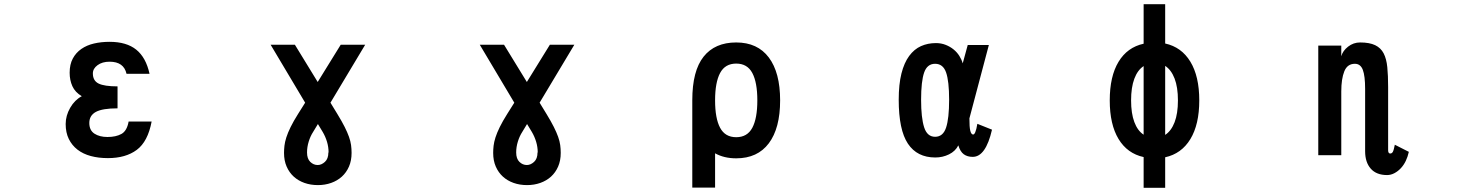

<svg xmlns="http://www.w3.org/2000/svg" viewBox="-20 -698 7040 918"><path d="M705 -117Q687 -21 634 18.5Q581 58 496 58Q451 58 414 48Q377 38 350.5 17.5Q324 -3 309 -33.5Q294 -64 294 -105Q294 -145 315.5 -182.5Q337 -220 371 -238Q339 -257 326 -286Q313 -315 313 -350Q313 -390 328 -418Q343 -446 369 -464Q395 -482 429.5 -490Q464 -498 504 -498Q585 -498 631.5 -460.5Q678 -423 695 -345H585Q572 -403 504 -403Q469 -403 446.5 -386.5Q424 -370 424 -347Q424 -312 451.5 -298.5Q479 -285 542 -285V-180Q470 -180 438.5 -163Q407 -146 407 -110Q407 -75 431.5 -59Q456 -43 494 -43Q534 -43 560.5 -57.5Q587 -72 595 -117Z M1551 31Q1551 5 1543.5 -20Q1536 -45 1523 -67L1500 -105L1477 -67Q1464 -47 1456 -21Q1448 5 1448 31Q1448 61 1463.5 76Q1479 91 1499 91Q1517 91 1533.5 76Q1550 61 1550 31ZM1726 -484 1560 -207 1593 -153Q1615 -117 1628 -91Q1641 -65 1648.5 -44Q1656 -23 1658.5 -4.5Q1661 14 1661 33Q1661 70 1648.5 98.5Q1636 127 1614.5 146.5Q1593 166 1563.5 176.5Q1534 187 1500 187Q1465 187 1435.5 176.5Q1406 166 1384.5 146.5Q1363 127 1350.5 98.5Q1338 70 1338 33Q1338 17 1340 -1Q1342 -19 1349 -41Q1356 -63 1369.5 -90.5Q1383 -118 1405 -153L1439 -207L1274 -484H1390L1499 -306L1609 -484Z M2551 31Q2551 5 2543.5 -20Q2536 -45 2523 -67L2500 -105L2477 -67Q2464 -47 2456 -21Q2448 5 2448 31Q2448 61 2463.5 76Q2479 91 2499 91Q2517 91 2533.5 76Q2550 61 2550 31ZM2726 -484 2560 -207 2593 -153Q2615 -117 2628 -91Q2641 -65 2648.5 -44Q2656 -23 2658.5 -4.5Q2661 14 2661 33Q2661 70 2648.5 98.5Q2636 127 2614.5 146.5Q2593 166 2563.5 176.5Q2534 187 2500 187Q2465 187 2435.5 176.5Q2406 166 2384.5 146.5Q2363 127 2350.5 98.5Q2338 70 2338 33Q2338 17 2340 -1Q2342 -19 2349 -41Q2356 -63 2369.5 -90.5Q2383 -118 2405 -153L2439 -207L2274 -484H2390L2499 -306L2609 -484Z M3601 -218Q3601 -304 3577 -349Q3553 -394 3500 -394Q3447 -394 3423 -349Q3399 -304 3399 -218Q3399 -132 3423 -87Q3447 -42 3500 -42Q3553 -42 3577 -87Q3601 -132 3601 -218ZM3710 -218Q3710 -85 3656 -13Q3602 59 3500 59Q3442 59 3399 35V199H3290V-219Q3290 -359 3344 -427Q3398 -495 3500 -495Q3602 -495 3656 -423Q3710 -351 3710 -218Z M4518 -221Q4518 -310 4503.5 -351.5Q4489 -393 4451 -393Q4413 -393 4398.5 -351Q4384 -309 4384 -221Q4384 -135 4398.5 -89.5Q4413 -44 4451 -44Q4489 -44 4503.5 -88Q4518 -132 4518 -221ZM4723 -78Q4693 52 4631 52Q4605 52 4588 39.5Q4571 27 4562 -3Q4548 25 4517.5 40Q4487 55 4452 55Q4365 55 4321 -11Q4277 -77 4277 -221Q4277 -295 4290 -346.5Q4303 -398 4327 -430.5Q4351 -463 4383.5 -477.5Q4416 -492 4455 -492Q4480 -492 4501.5 -483.5Q4523 -475 4539.5 -461.5Q4556 -448 4567 -430.5Q4578 -413 4583 -395L4607 -483H4708L4615 -132Q4615 -90 4619 -73.5Q4623 -57 4631 -55Q4644 -51 4653 -106Z M5448 -382Q5419 -363 5403.5 -321.5Q5388 -280 5388 -218Q5388 -156 5403.5 -114.5Q5419 -73 5448 -54ZM5612 -218Q5612 -281 5596 -322.5Q5580 -364 5551 -383V-53Q5580 -72 5596 -113.5Q5612 -155 5612 -218ZM5714 -218Q5714 -103 5671.5 -33Q5629 37 5551 54V200H5448V53Q5370 36 5328 -33.5Q5286 -103 5286 -218Q5286 -333 5328 -402.5Q5370 -472 5448 -489V-678H5551V-490Q5629 -473 5671.5 -403Q5714 -333 5714 -218Z M6716 28Q6711 51 6701.5 71Q6692 91 6678 106Q6664 121 6647 130Q6630 139 6612 139Q6561 139 6534 108.5Q6507 78 6507 25V-273Q6507 -335 6496 -364Q6485 -393 6458 -393Q6422 -393 6407.5 -357Q6393 -321 6393 -261V44H6283V-480H6393V-429Q6400 -455 6425.5 -475Q6451 -495 6483 -495Q6528 -495 6555 -482Q6582 -469 6595.5 -443Q6609 -417 6613 -377Q6617 -337 6617 -282V20Q6617 36 6627 36Q6635 36 6639.5 28Q6644 20 6649 -6Z"/></svg>

Font: NanumGothicCoding
Style: Bold
Weight: 700
Monospace: yes
Designer: Kwon Bruce; Nicolas Noh; Sung-woo Choi; Go-un Cha; Soo-hyun Park;
Foundry: NHN Corporation
Version: Version 2.000;PS 1;hotconv 1.0.49;makeotf.lib2.0.14853